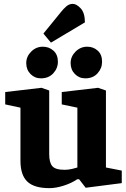

<svg xmlns="http://www.w3.org/2000/svg" viewBox="-20 -962 655 995"><path d="M236 13Q157 13 121.5 -21Q86 -55 86 -129V-404L7 -421V-485L195 -507L235 -493V-163Q235 -120 251 -101Q267 -82 315 -82Q334 -82 353 -86.5Q372 -91 381 -94V-404L300 -421V-485L488 -507L529 -493V-94L611 -78V-13L424 11L390 -33H380Q351 -13 310.5 0Q270 13 236 13ZM422 -556Q390 -556 368 -578.5Q346 -601 346 -635Q346 -669 371.5 -694.5Q397 -720 432 -720Q464 -720 486.5 -699.5Q509 -679 509 -642Q509 -608 485.5 -582Q462 -556 422 -556ZM192 -556Q160 -556 138 -578.5Q116 -601 116 -635Q116 -669 141.5 -694.5Q167 -720 202 -720Q234 -720 257 -699.5Q280 -679 280 -642Q280 -608 256 -582Q232 -556 192 -556ZM244 -741 205 -788 297 -901Q308 -915 322.5 -928Q337 -941 355 -942Q375 -943 397.5 -919.5Q420 -896 420 -846Z"/></svg>

Font: Faustina ExtraBold
Style: Regular
Weight: 800
Designer: Alfonso Garcia
Foundry: http://www.omnibus-type.com
Version: Version 1.200